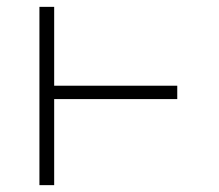

<svg xmlns="http://www.w3.org/2000/svg" viewBox="-20 -540 640 560"><path d="M95 0V-520H138V-290H497V-251H138V0Z"/></svg>

Font: Iosevka SS04 XLt Ex
Style: Regular
Weight: 200
Width: 7
Monospace: yes
Designer: Belleve Invis
Foundry: Belleve Invis
Version: Version 19.0.0; ttfautohint (v1.8.4)